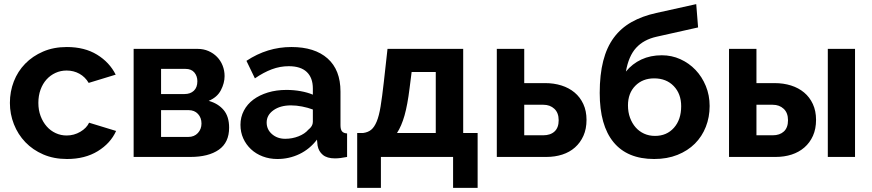

<svg xmlns="http://www.w3.org/2000/svg" viewBox="-20 -761 4229 931"><path d="M28 -262Q28 -317 47 -366Q66 -415 102 -452Q138 -489 189 -511Q240 -533 304 -533Q390 -533 450.5 -496Q511 -459 541 -399L410 -359Q393 -388 365 -403.5Q337 -419 303 -419Q274 -419 249 -407.5Q224 -396 205.5 -375.5Q187 -355 176.5 -326Q166 -297 166 -262Q166 -227 177 -198Q188 -169 206.5 -148Q225 -127 250 -115.5Q275 -104 303 -104Q339 -104 369.5 -122Q400 -140 412 -166L543 -126Q516 -66 454 -28Q392 10 305 10Q241 10 190 -12Q139 -34 103 -71.5Q67 -109 47.5 -158.5Q28 -208 28 -262Z M938 -524Q967 -524 991 -513.5Q1015 -503 1032.5 -485Q1050 -467 1059.5 -443Q1069 -419 1069 -392Q1069 -358 1051 -323.5Q1033 -289 992 -272Q1038 -259 1064.5 -227.5Q1091 -196 1091 -142Q1091 -70 1041 -35Q991 0 903 0H628V-524ZM875 -305Q903 -305 920 -321Q937 -337 937 -367Q937 -392 922.5 -409.5Q908 -427 879 -427H761V-305ZM893 -97Q922 -97 939.5 -116Q957 -135 957 -162Q957 -190 940 -208.5Q923 -227 894 -227H761V-97Z M1325 10Q1287 10 1254 -2.5Q1221 -15 1197 -37.5Q1173 -60 1159.5 -90Q1146 -120 1146 -156Q1146 -193 1162.5 -224.5Q1179 -256 1208.5 -278Q1238 -300 1279 -312.5Q1320 -325 1369 -325Q1404 -325 1437.5 -319Q1471 -313 1497 -302V-332Q1497 -384 1467.5 -412Q1438 -440 1380 -440Q1338 -440 1298 -425Q1258 -410 1216 -381L1175 -466Q1276 -533 1393 -533Q1506 -533 1568.5 -477.5Q1631 -422 1631 -317V-154Q1631 -133 1638.5 -124Q1646 -115 1663 -114V0Q1629 7 1604 7Q1566 7 1545.5 -10Q1525 -27 1520 -55L1517 -84Q1482 -38 1432 -14Q1382 10 1325 10ZM1363 -88Q1397 -88 1427.5 -100Q1458 -112 1475 -132Q1497 -149 1497 -170V-230Q1473 -239 1445 -244.5Q1417 -250 1391 -250Q1339 -250 1306 -226.5Q1273 -203 1273 -167Q1273 -133 1299 -110.5Q1325 -88 1363 -88Z M1712 -116H1740Q1764 -119 1779.5 -131.5Q1795 -144 1806.5 -171.5Q1818 -199 1825.5 -245Q1833 -291 1841 -362L1859 -524H2226V-116H2296V150H2177V0H1827V150H1712ZM2093 -116V-412H1976L1966 -333Q1956 -252 1941.5 -201Q1927 -150 1905 -116Z M2389 -524H2522V-358H2624Q2666 -358 2702.5 -346.5Q2739 -335 2766 -312.5Q2793 -290 2808.5 -256.5Q2824 -223 2824 -180Q2824 -136 2809 -102.5Q2794 -69 2768 -46Q2742 -23 2706.5 -11.5Q2671 0 2629 0H2389ZM2614 -105Q2649 -105 2669 -123.5Q2689 -142 2689 -178Q2689 -214 2668 -233.5Q2647 -253 2615 -253H2522V-105Z M3164 -583Q3101 -569 3064.5 -529Q3028 -489 3015 -414Q3046 -452 3090 -472.5Q3134 -493 3189 -493Q3237 -493 3279 -474Q3321 -455 3352.5 -422Q3384 -389 3402.5 -344Q3421 -299 3421 -247Q3421 -193 3402.5 -146Q3384 -99 3349.5 -64.5Q3315 -30 3265 -10Q3215 10 3152 10Q3022 10 2955 -71.5Q2888 -153 2888 -310Q2888 -399 2905 -465.5Q2922 -532 2956.5 -578.5Q2991 -625 3042.5 -654Q3094 -683 3162 -698L3356 -741L3365 -628ZM3025 -250Q3025 -217 3035 -190Q3045 -163 3062 -143.5Q3079 -124 3103 -113Q3127 -102 3156 -102Q3213 -102 3248 -141.5Q3283 -181 3283 -246Q3283 -306 3247 -343.5Q3211 -381 3152 -381Q3096 -381 3060.5 -345Q3025 -309 3025 -250Z M3515 -524H3648V-358H3736Q3779 -358 3815.5 -346.5Q3852 -335 3879 -312.5Q3906 -290 3921.5 -256.5Q3937 -223 3937 -180Q3937 -136 3922 -102.5Q3907 -69 3880.5 -46Q3854 -23 3818.5 -11.5Q3783 0 3741 0H3515ZM3994 -524H4126V0H3994ZM3727 -105Q3761 -105 3781 -123.5Q3801 -142 3801 -178Q3801 -214 3780 -233.5Q3759 -253 3727 -253H3648V-105Z"/></svg>

Font: Oxford Sans
Style: Bold
Weight: 700
Designer: Matt McInerney, Pablo Impallari, Rodrigo Fuenzalida
Foundry: Matt McInerney, Pablo Impallari, Rodrigo Fuenzalida
Version: Version 3.000g; ttfautohint (v1.5) -l 8 -r 28 -G 28 -x 14 -D